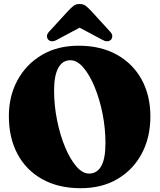

<svg xmlns="http://www.w3.org/2000/svg" viewBox="-20 -950 820 985"><path d="M383.5 -715.5Q496.5 -715.5 579.2 -669.5Q662 -623.5 706.8 -541.8Q751.5 -460 751.5 -352.5Q751.5 -245.5 707.5 -162.5Q663.5 -79.5 583.2 -32Q503 15.5 394 15.5Q280 15.5 197.2 -30.5Q114.5 -76.5 70 -159.5Q25.5 -242.5 25.5 -354.5Q25.5 -457 69.8 -538.5Q114 -620 194.2 -667.8Q274.5 -715.5 383.5 -715.5ZM521 -216Q521 -292 506 -367.2Q491 -442.5 465.2 -504.5Q439.5 -566.5 407.5 -603.8Q375.5 -641 341 -641Q300.5 -641 279 -601.5Q257.5 -562 257.5 -486.5Q257.5 -409 272.8 -333.2Q288 -257.5 313.8 -195.5Q339.5 -133.5 371.5 -96.5Q403.5 -59.5 437 -59.5Q477.5 -59.5 499.2 -97.5Q521 -135.5 521 -216ZM548.5 -745.5Q531 -730 501 -748L388.5 -808L276 -748Q246.5 -730 228.5 -745.5Q222 -751.5 221 -763.2Q220 -775 232 -787.5L328.5 -893Q344 -909.5 356.5 -919.5Q369 -929.5 388.5 -929.5Q408 -929.5 420.5 -919.5Q433 -909.5 448.5 -893L545 -787.5Q557 -775 556 -763.2Q555 -751.5 548.5 -745.5Z"/></svg>

Font: Fraunces 72pt Soft Black
Style: Regular
Weight: 900
Version: Version 1.000;[b76b70a41]